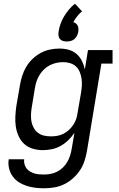

<svg xmlns="http://www.w3.org/2000/svg" viewBox="-20 -799 640 1032"><path d="M217 213Q192 213 168 210Q144 207 121.5 199.5Q99 192 80 179.5Q61 167 47.5 148Q34 129 28.5 105Q23 81 27 57H110Q108 70 111.5 83Q115 96 122.5 106Q130 116 141 122.5Q152 129 164.5 133Q177 137 190.5 138Q204 139 217 139Q235 139 253 135.5Q271 132 287.5 123.5Q304 115 318 101.5Q332 88 341.5 71.5Q351 55 356.5 38Q362 21 365 3L380 -85Q366 -64 347 -45.5Q328 -27 305.5 -14.5Q283 -2 258.5 3Q234 8 210 8Q210 8 210 8Q210 8 210 8Q182 8 155.5 0Q129 -8 110 -25.5Q91 -43 80 -67.5Q69 -92 65 -118.5Q61 -145 62.5 -173.5Q64 -202 68 -230L87 -340Q91 -365 99 -390.5Q107 -416 120.5 -439Q134 -462 154 -481.5Q174 -501 198 -514Q222 -527 248 -532.5Q274 -538 299 -538Q325 -538 349 -531.5Q373 -525 391 -509.5Q409 -494 420 -472Q431 -450 436 -426L453 -530H585V-457H525L447 15Q442 42 433.5 68Q425 94 409 117.5Q393 141 371 160.5Q349 180 323.5 192Q298 204 271 208.5Q244 213 217 213ZM254 -66Q271 -66 288 -69Q305 -72 321 -80Q337 -88 350.5 -100.5Q364 -113 374 -128Q384 -143 389.5 -159.5Q395 -176 397 -193L416 -303Q419 -322 420 -341Q421 -360 418 -378.5Q415 -397 408 -413.5Q401 -430 388 -442Q375 -454 357 -459.5Q339 -465 320 -465Q301 -465 283 -461Q265 -457 248 -448.5Q231 -440 217 -426.5Q203 -413 193 -397Q183 -381 177 -363.5Q171 -346 168 -328L150 -218Q147 -199 146.5 -180Q146 -161 149.5 -143.5Q153 -126 162 -110.5Q171 -95 185 -84.5Q199 -74 217 -70Q235 -66 254 -66ZM339 -576Q328 -576 318 -579Q308 -582 302 -589.5Q296 -597 294.5 -607.5Q293 -618 295 -629Q298 -650 305.5 -671Q313 -692 324.5 -711Q336 -730 350.5 -747.5Q365 -765 383 -779L421 -738Q406 -726 394.5 -711Q383 -696 374 -680Q382 -678 388 -673Q394 -668 397.5 -661Q401 -654 401.5 -645.5Q402 -637 401 -629Q399 -618 394 -607.5Q389 -597 380.5 -589.5Q372 -582 361 -579Q350 -576 339 -576Z"/></svg>

Font: Iosevka Slab Extended Oblique
Style: Regular
Weight: 400
Width: 7
Italic angle: -9°
Monospace: yes
Designer: Belleve Invis
Foundry: Belleve Invis
Version: Version 11.1.0; ttfautohint (v1.8.3)